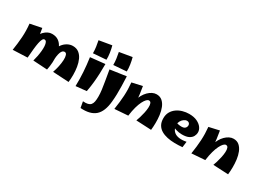

<svg xmlns="http://www.w3.org/2000/svg" viewBox="-35 -1615 3682 2725"><g transform="rotate(30 1806.0 -253.0)"><path d="M602 9 370 -5Q381 -43 390 -88.5Q399 -134 403.5 -179Q408 -224 405.5 -261Q403 -298 392 -320.5Q381 -343 359 -343Q341 -343 328.5 -320Q316 -297 307 -253Q298 -209 291.5 -145Q285 -81 279 0L192 -197Q196 -234 208.5 -272Q221 -310 241 -345Q261 -380 287.5 -407Q314 -434 346 -450Q378 -466 414 -466Q478 -466 520 -436.5Q562 -407 585 -357.5Q608 -308 615.5 -246Q623 -184 619 -118Q615 -52 602 9ZM279 0 40 10Q58 -103 65.5 -211.5Q73 -320 61 -431L249 -469Q264 -381 272.5 -304.5Q281 -228 283 -154.5Q285 -81 279 0ZM955 9 693 -6Q712 -60 724 -117Q736 -174 738.5 -223.5Q741 -273 730.5 -303.5Q720 -334 694 -334Q677 -334 663 -322Q649 -310 639 -284Q629 -258 623 -216Q617 -174 617 -113L554 -285Q565 -339 596 -379.5Q627 -420 669 -442.5Q711 -465 755 -465Q815 -465 855 -434Q895 -403 918.5 -351.5Q942 -300 952 -237.5Q962 -175 962 -110.5Q962 -46 955 9Z M1051 -517Q1051 -570 1044 -619Q1037 -668 1027 -717L1233 -752Q1247 -703 1256 -642Q1265 -581 1263 -533ZM1244 -8 1070 10Q1073 -109 1066 -218.5Q1059 -328 1042 -448L1281 -473Q1281 -390 1278 -316.5Q1275 -243 1267.5 -169Q1260 -95 1244 -8Z M1384 -517Q1384 -570 1377 -619Q1370 -668 1360 -717L1566 -752Q1580 -703 1589 -642Q1598 -581 1596 -533ZM1629 -60Q1613 111 1530.5 183.5Q1448 256 1287 244L1269 144Q1317 148 1348 140.5Q1379 133 1396 113Q1413 93 1419.5 59.5Q1426 26 1426 -22Q1426 -75 1418.5 -132Q1411 -189 1398.5 -262.5Q1386 -336 1369 -436L1631 -474Q1635 -385 1636.5 -313.5Q1638 -242 1636.5 -181Q1635 -120 1629 -60Z M2309 12 2061 0Q2071 -25 2083.5 -66Q2096 -107 2106 -153Q2116 -199 2118.5 -240.5Q2121 -282 2111.5 -308.5Q2102 -335 2075 -335Q2057 -335 2036.5 -314Q2016 -293 1995 -251.5Q1974 -210 1956.5 -147.5Q1939 -85 1928 -1L1891 -141Q1891 -193 1904.5 -241Q1918 -289 1941 -330Q1964 -371 1994 -401Q2024 -431 2058 -448Q2092 -465 2126 -465Q2184 -465 2221 -432.5Q2258 -400 2279.5 -347Q2301 -294 2309 -230.5Q2317 -167 2316 -103.5Q2315 -40 2309 12ZM1928 -1 1709 15Q1729 -111 1735 -216.5Q1741 -322 1730 -431L1898 -469Q1909 -401 1917 -344.5Q1925 -288 1928.5 -235.5Q1932 -183 1932 -126.5Q1932 -70 1928 -1Z M2818 2Q2754 8 2690.5 7Q2627 6 2570.5 -6Q2514 -18 2470.5 -43.5Q2427 -69 2402 -112Q2377 -155 2377 -219Q2377 -279 2402 -323Q2427 -367 2469 -396.5Q2511 -426 2562.5 -440.5Q2614 -455 2666 -455Q2745 -455 2798 -429.5Q2851 -404 2878 -366Q2905 -328 2904 -288Q2904 -255 2887 -223Q2870 -191 2830 -170.5Q2790 -150 2719 -150Q2694 -150 2669 -154Q2644 -158 2619.5 -165.5Q2595 -173 2572 -183.5Q2549 -194 2529 -207L2558 -266Q2580 -254 2605.5 -248.5Q2631 -243 2662 -243Q2687 -243 2703.5 -251.5Q2720 -260 2728.5 -275Q2737 -290 2737 -307Q2737 -320 2731.5 -330.5Q2726 -341 2715.5 -348Q2705 -355 2688 -355Q2663 -355 2638.5 -337Q2614 -319 2598.5 -291Q2583 -263 2583 -232Q2583 -199 2595.5 -168.5Q2608 -138 2636.5 -116Q2665 -94 2712.5 -87Q2760 -80 2830 -93Z M3571 12 3323 0Q3333 -25 3345.5 -66Q3358 -107 3368 -153Q3378 -199 3380.5 -240.5Q3383 -282 3373.5 -308.5Q3364 -335 3337 -335Q3319 -335 3298.5 -314Q3278 -293 3257 -251.5Q3236 -210 3218.5 -147.5Q3201 -85 3190 -1L3153 -141Q3153 -193 3166.5 -241Q3180 -289 3203 -330Q3226 -371 3256 -401Q3286 -431 3320 -448Q3354 -465 3388 -465Q3446 -465 3483 -432.5Q3520 -400 3541.5 -347Q3563 -294 3571 -230.5Q3579 -167 3578 -103.5Q3577 -40 3571 12ZM3190 -1 2971 15Q2991 -111 2997 -216.5Q3003 -322 2992 -431L3160 -469Q3171 -401 3179 -344.5Q3187 -288 3190.5 -235.5Q3194 -183 3194 -126.5Q3194 -70 3190 -1Z"/></g></svg>

Font: Marhey Light
Style: Regular
Weight: 300
Designer: Nur Syamsi & Bustanul Arifin
Foundry: Namelatype
Version: Version 1.000